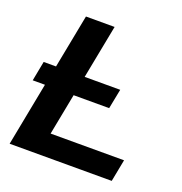

<svg xmlns="http://www.w3.org/2000/svg" viewBox="-125 -797 861 907"><g transform="rotate(20 305.5 -344.0)"><path d="M40 -418H102.1L154.3 -688H298.3L246.1 -418H424.8L405.3 -318.8H226.6L186.5 -111.3H555.7L534.2 0H21L82.5 -318.8H21Z"/></g></svg>

Font: Arimo
Style: Bold Italic
Weight: 700
Italic angle: -12°
Designer: Steve Matteson
Foundry: Monotype Imaging Inc.
Version: Version 1.33